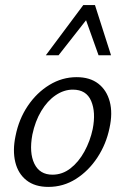

<svg xmlns="http://www.w3.org/2000/svg" viewBox="-20 -726 491 754"><path d="M170 8Q117 8 84 -18Q51 -44 40 -89.5Q29 -135 41 -192Q54 -258 89 -310Q124 -362 174 -392.5Q224 -423 281 -423Q333 -423 366 -397.5Q399 -372 411 -327Q423 -282 410 -223Q397 -160 362.5 -107.5Q328 -55 278.5 -23.5Q229 8 170 8ZM186 -40Q225 -40 257 -65Q289 -90 311.5 -131Q334 -172 344 -219Q357 -285 338 -329.5Q319 -374 266 -374Q231 -374 198.5 -352Q166 -330 142 -290Q118 -250 107 -197Q94 -126 115 -83Q136 -40 186 -40ZM160 -509 307 -706H353L334 -667L210 -509ZM367 -509 311 -666 307 -706H353L416 -509Z"/></svg>

Font: Ysabeau Infant
Style: Italic
Weight: 400
Italic angle: -12°
Designer: Christian Thalmann (Catharsis Fonts)
Version: Version 2.001;gftools[0.9.30]; featfreeze: ss01,ss02,lnum